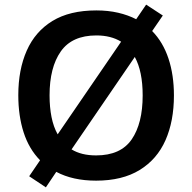

<svg xmlns="http://www.w3.org/2000/svg" viewBox="-20 -770 830 829"><path d="M731 -358Q731 -247 694.5 -164.5Q658 -82 583 -36Q508 10 395 10Q294 10 223 -28L178 39L106 -9L153 -78Q105 -127 82 -198.5Q59 -270 59 -359Q59 -469 95.5 -551.5Q132 -634 206.5 -679.5Q281 -725 396 -725Q447 -725 490 -715Q533 -705 568 -687L611 -750L683 -703L637 -636Q684 -588 707.5 -517Q731 -446 731 -358ZM194 -358Q194 -307 202.5 -264.5Q211 -222 229 -190L503 -590Q459 -617 396 -617Q291 -617 242.5 -548Q194 -479 194 -358ZM596 -358Q596 -462 562 -524L289 -125Q310 -112 336.5 -105.5Q363 -99 395 -99Q501 -99 548.5 -168Q596 -237 596 -358Z"/></svg>

Font: Noto Sans Gujarati SemiBold
Style: Regular
Weight: 600
Designer: Jelle Bosma - Monotype Design Team, Universal Thirst
Foundry: Monotype Imaging Inc.
Version: Version 2.106; ttfautohint (v1.8.4.7-5d5b)